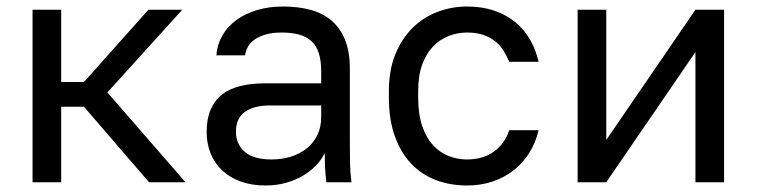

<svg xmlns="http://www.w3.org/2000/svg" viewBox="-20 -560 2325 590"><path d="M80 0V-530H168V-308H238L436 -530H540L310 -276L550 0H438L238 -232H168V0Z M796 10Q753 10 719 -2.5Q685 -15 662 -37Q639 -59 627 -89Q615 -119 615 -155Q615 -194 627 -222.5Q639 -251 661.5 -269Q684 -287 718 -295.5Q752 -304 795 -304H967V-340Q967 -374 959.5 -397Q952 -420 936.5 -434Q921 -448 898 -454Q875 -460 845 -460Q817 -460 796.5 -454Q776 -448 762.5 -438.5Q749 -429 742 -416.5Q735 -404 733 -390H645Q647 -422 662.5 -449.5Q678 -477 704.5 -497Q731 -517 768 -528.5Q805 -540 850 -540Q897 -540 935 -529.5Q973 -519 999.5 -496Q1026 -473 1040.5 -437Q1055 -401 1055 -350V-135Q1055 -93 1055.5 -61.5Q1056 -30 1060 0H983Q980 -23 979 -43.5Q978 -64 978 -90Q968 -69 950.5 -51Q933 -33 910 -19.5Q887 -6 858 2Q829 10 796 10ZM815 -70Q846 -70 873.5 -78.5Q901 -87 922 -103.5Q943 -120 955 -144.5Q967 -169 967 -200V-236H810Q761 -236 733 -216.5Q705 -197 705 -155Q705 -118 731.5 -94Q758 -70 815 -70Z M1415 10Q1364 10 1320 -6.5Q1276 -23 1244 -56.5Q1212 -90 1193.5 -141Q1175 -192 1175 -260V-280Q1175 -345 1195 -393.5Q1215 -442 1248 -474.5Q1281 -507 1324.5 -523.5Q1368 -540 1415 -540Q1462 -540 1499.5 -527Q1537 -514 1564.5 -491Q1592 -468 1609.5 -437Q1627 -406 1635 -370H1545Q1537 -389 1526.5 -405.5Q1516 -422 1500.5 -434Q1485 -446 1464.5 -453Q1444 -460 1415 -460Q1386 -460 1359 -449.5Q1332 -439 1311 -417.5Q1290 -396 1277.5 -362Q1265 -328 1265 -280V-260Q1265 -209 1277.5 -172.5Q1290 -136 1311 -113.5Q1332 -91 1359 -80.5Q1386 -70 1415 -70Q1464 -70 1497.5 -94Q1531 -118 1545 -160H1635Q1626 -121 1606 -89.5Q1586 -58 1557.5 -36Q1529 -14 1493 -2Q1457 10 1415 10Z M1755 0V-530H1843V-130L2117 -530H2205V0H2117V-400L1843 0Z"/></svg>

Font: Golos Text VF
Style: Regular
Weight: 400
Designer: A.Korolkova, Vitaly Kuzmin
Foundry: ParaType Ltd
Version: Version 2.003